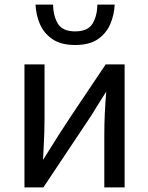

<svg xmlns="http://www.w3.org/2000/svg" viewBox="-20 -806 643 832"><path d="M520 6H432V-226Q432 -311 441 -416H445L403 -350L376 -306L168 6H86V-527H173V-294Q173 -235 169 -163L166 -106H162Q210 -183 236.5 -224.5Q263 -266 282.5 -295Q302 -324 328 -363L438 -527H520ZM306 -611Q244 -611 207 -636.5Q170 -662 153 -701.5Q136 -741 134 -786H210Q211 -735 231.5 -702.5Q252 -670 306 -670Q360 -670 380.5 -703Q401 -736 402 -786H477Q475 -742 458 -702Q441 -662 404.5 -636.5Q368 -611 306 -611Z"/></svg>

Font: LXGW 975 Gothic SC
Style: Regular
Weight: 400
Version: Version 2.01;February 25, 2021